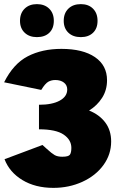

<svg xmlns="http://www.w3.org/2000/svg" viewBox="-22 -903 597 931"><path d="M517 -217Q517 -154 479.5 -102.5Q442 -51 377.5 -21.5Q313 8 237 8Q149 8 86.5 -30Q24 -68 0 -131L184 -200L205 -181Q229 -159 243 -151Q257 -143 280 -143Q310 -143 317 -153Q324 -163 324 -186Q324 -225 286.5 -250.5Q249 -276 167 -276V-395Q231 -395 267.5 -415Q304 -435 304 -469Q304 -490 288 -502.5Q272 -515 246 -515Q227 -515 212 -506.5Q197 -498 178 -467L-2 -504Q43 -594 112.5 -630Q182 -666 276 -666Q380 -666 438.5 -626Q497 -586 497 -514Q497 -466 473 -428.5Q449 -391 410 -367Q460 -347 488.5 -309Q517 -271 517 -217ZM75 -802Q75 -839 97.5 -861Q120 -883 157 -883Q194 -883 216.5 -861Q239 -839 239 -802Q239 -765 217 -744Q195 -723 157 -723Q120 -723 97.5 -744.5Q75 -766 75 -802ZM287 -802Q287 -839 309.5 -861Q332 -883 370 -883Q407 -883 429 -861Q451 -839 451 -802Q451 -765 429 -744Q407 -723 370 -723Q332 -723 309.5 -744.5Q287 -766 287 -802Z"/></svg>

Font: Ysabeau Heavy
Style: Regular
Weight: 800
Designer: Christian Thalmann (Catharsis Fonts)
Version: Version 0.003